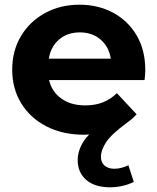

<svg xmlns="http://www.w3.org/2000/svg" viewBox="-20 -566 671 818"><path d="M449 232Q384 232 347.5 200.5Q311 169 311 116Q311 88 323.5 59.5Q336 31 360 7Q349 8 339 8Q246 8 177 -28Q108 -64 70 -126.5Q32 -189 32 -269Q32 -350 69.5 -412.5Q107 -475 172 -510.5Q237 -546 319 -546Q398 -546 461.5 -512Q525 -478 562 -415.5Q599 -353 599 -267Q599 -258 598 -246.5Q597 -235 596 -225H189Q201 -175 241.5 -146Q282 -117 343 -117Q386 -117 418.5 -130Q451 -143 478 -169L562 -79Q545 -60 521 -43Q454 6 432 40Q410 74 410 102Q410 126 425.5 139.5Q441 153 468 153Q483 153 499 148.5Q515 144 527 138L550 209Q531 219 504 225.5Q477 232 449 232ZM188 -316H452Q444 -367 408.5 -397.5Q373 -428 320 -428Q267 -428 231.5 -397.5Q196 -367 188 -316Z"/></svg>

Font: Montserrat
Style: Bold
Weight: 700
Designer: Julieta Ulanovsky
Foundry: Julieta Ulanovsky
Version: Version 9.000; ttfautohint (v1.8.4.7-5d5b)